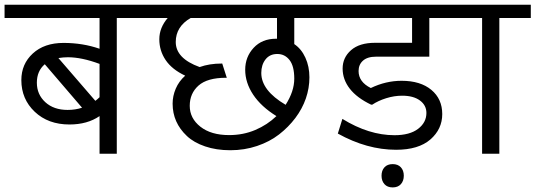

<svg xmlns="http://www.w3.org/2000/svg" viewBox="-35 -667 2323 833"><path d="M396.9 0V-163.3Q343.8 -126.9 266.4 -126.9Q173.9 -126.9 115.8 -182Q57.6 -237.1 57.6 -319.5Q57.6 -389.3 107.4 -435Q157.2 -480.8 240.6 -480.8Q324.1 -480.8 396.9 -455.5V-589H-15.2V-646.6H608.2V-589H471.7V0ZM259.4 -418.6Q239.6 -418.6 218.4 -415.1L378.7 -229.5Q388.8 -237.1 396.9 -245.2V-389.8Q319.5 -418.6 259.4 -418.6ZM258.3 -190.1Q292.2 -190.1 321 -199.7L159.3 -388.3Q124.9 -358.9 124.9 -308.1Q124.9 -257.3 161.5 -223.7Q198.2 -190.1 258.3 -190.1Z M776 -76.8Q713.9 -135 713.9 -217.4Q713.9 -250.3 727.5 -282.4Q741.2 -314.5 768.5 -338.7Q711.3 -365.5 683.8 -406.2Q656.2 -446.9 656.2 -496.7Q656.2 -546.5 692.6 -589H577.9V-646.6H1378.2V-589H1241.7V-475.7Q1272.5 -455 1289.9 -416.8Q1307.4 -378.7 1307.4 -331.6Q1307.4 -284.6 1292 -239.9Q1276.5 -195.1 1246.5 -155.2Q1216.4 -115.3 1175.7 -83.7Q1135 -52.1 1080.1 -33.6Q1025.3 -15.2 964.4 -15.2Q903.4 -15.2 854.7 -31.9Q805.9 -48.5 776 -76.8ZM959 -80.9Q1020.2 -80.9 1072.5 -103.1Q1124.9 -125.4 1164.3 -163.3Q1098.1 -204.2 1063.4 -256.3Q1028.8 -308.4 1028.8 -364.3Q1028.8 -420.1 1065.5 -459.6Q1102.1 -499 1162.8 -499H1166.8V-589H792.2Q727.5 -551.6 727.5 -484.8Q727.5 -413.5 831.1 -376.1Q873.6 -391.3 926.7 -391.3H929.2L948.9 -329.6H945.4Q864.5 -329.6 826.3 -295.8Q788.2 -261.9 788.2 -207.8Q788.2 -153.7 834.4 -117.3Q880.7 -80.9 959 -80.9ZM1098.6 -350.4Q1098.6 -274.5 1204.2 -212.3Q1241.7 -271 1241.7 -325.6Q1241.7 -380.2 1221.2 -406.5Q1200.7 -432.8 1168.1 -432.8Q1135.5 -432.8 1117 -409.3Q1098.6 -385.7 1098.6 -350.4Z M1683.5 -17.2Q1557.1 -17.2 1430.7 -87.5L1450.5 -151.2Q1565.2 -80.4 1676.4 -80.4Q1742.7 -80.4 1778.8 -107.9Q1815 -135.5 1815 -176.9Q1815 -210.3 1786.9 -231Q1758.8 -251.8 1709.8 -251.8Q1675.4 -251.8 1640.5 -240.9Q1605.7 -230 1579.9 -212.8H1575.3Q1513.7 -242.2 1482.6 -282.1Q1451.5 -322 1451.5 -369.6Q1451.5 -417.1 1487.9 -449.2Q1524.3 -481.3 1592 -481.3H1752.8V-589H1352.9V-646.6H1967.6V-589H1827.6V-421.1H1596.1Q1559.2 -421.1 1539.9 -403.9Q1520.7 -386.8 1520.7 -358.9Q1520.7 -311.4 1573.8 -285.1Q1639 -316.5 1707.3 -316.5Q1789.2 -316.5 1836.5 -277Q1883.7 -237.6 1883.7 -172.1Q1883.7 -106.7 1832.2 -61.9Q1780.6 -17.2 1683.5 -17.2ZM1633 132Q1620.3 117.8 1620.3 95.3Q1620.3 72.8 1633 58.9Q1645.6 45 1668.6 45Q1691.6 45 1704.2 58.9Q1716.9 72.8 1716.9 95.3Q1716.9 117.8 1704.2 132Q1691.6 146.1 1668.6 146.1Q1645.6 146.1 1633 132Z M2056.6 0V-589H1937.3V-646.6H2267.9V-589H2131.4V0Z"/></svg>

Font: Khula
Style: Regular
Weight: 400
Designer: Erin McLaughlin, Steve Matteson
Version: Version 1.000;PS 1.0;hotconv 1.0.72;makeotf.lib2.5.5900; ttf